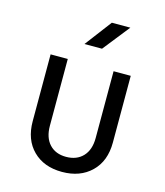

<svg xmlns="http://www.w3.org/2000/svg" viewBox="-117 -874 834 972"><g transform="rotate(15 300.0 -387.5)"><path d="M299 10Q204 10 147 -46.5Q90 -103 90 -200V-550H180V-200Q180 -138 212 -103.5Q244 -69 299 -69Q355 -69 387.5 -103.5Q420 -138 420 -200V-550H510V-200Q510 -103 452 -46.5Q394 10 299 10ZM242 -645 348 -785H445L334 -645Z"/></g></svg>

Font: JetBrains Mono Zero
Style: Regular-Zero
Weight: 400
Designer: Philipp Nurullin, Konstantin Bulenkov
Foundry: JetBrains
Version: Version 2.211